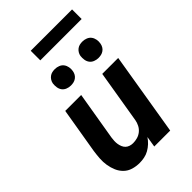

<svg xmlns="http://www.w3.org/2000/svg" viewBox="-267 -1020 1133 1133"><g transform="rotate(-45 300.0 -453.5)"><path d="M203 8Q174 8 147.5 0Q121 -8 102 -26.5Q83 -45 72.5 -69.5Q62 -94 57.5 -121.5Q53 -149 55 -177.5Q57 -206 61 -234L109 -520H242L191 -216Q189 -203 188.5 -189.5Q188 -176 190 -163.5Q192 -151 197 -139Q202 -127 211 -118.5Q220 -110 232.5 -106Q245 -102 258 -102Q276 -102 294 -107Q312 -112 327 -124Q342 -136 351 -153.5Q360 -171 363 -189L418 -520H551L465 0H332L343 -68Q331 -50 315.5 -35.5Q300 -21 281.5 -10.5Q263 0 242.5 4Q222 8 203 8ZM469 -602Q453 -602 438 -608Q423 -614 414 -626Q405 -638 402.5 -654Q400 -670 402 -686Q404 -698 410.5 -708.5Q417 -719 426.5 -726Q436 -733 447 -735.5Q458 -738 470 -738Q486 -738 501 -732Q516 -726 525 -714Q534 -702 537 -686Q540 -670 537 -654Q535 -642 529 -631.5Q523 -621 513 -614Q503 -607 492 -604.5Q481 -602 469 -602ZM239 -602Q223 -602 208 -608Q193 -614 184 -626Q175 -638 172.5 -654Q170 -670 172 -686Q174 -698 180.5 -708.5Q187 -719 196.5 -726Q206 -733 217 -735.5Q228 -738 240 -738Q256 -738 271 -732Q286 -726 295 -714Q304 -702 307 -686Q310 -670 307 -654Q305 -642 299 -631.5Q293 -621 283 -614Q273 -607 262 -604.5Q251 -602 239 -602ZM561 -835H216V-915H561Z"/></g></svg>

Font: Iosevka Aile Extrabold Oblique
Style: Regular
Weight: 800
Italic angle: -9°
Designer: Belleve Invis
Foundry: Belleve Invis
Version: Version 31.1.0; ttfautohint (v1.8.4)